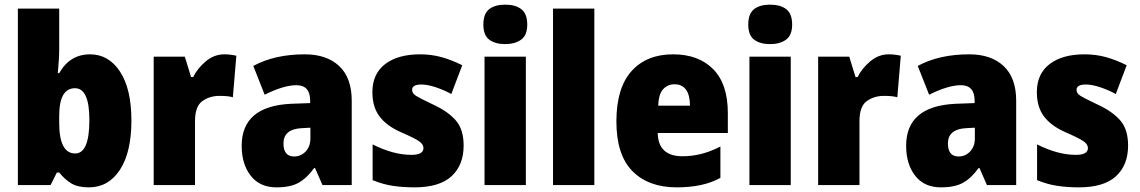

<svg xmlns="http://www.w3.org/2000/svg" viewBox="-20 -797 4911 827"><path d="M57 -760V0H198L225 -54H235Q260 -23 288 -6.5Q316 10 363 10Q447 10 496.5 -65.5Q546 -141 546 -278Q546 -414 497 -488.5Q448 -563 368 -563Q281 -563 235 -482H229Q232 -513 233.5 -539.5Q235 -566 235 -589V-760ZM365 -280Q365 -136 304 -136Q235 -136 235 -268V-298Q235 -417 303 -417Q365 -417 365 -280Z M812 -465H803L776 -553H642V0H820V-275Q820 -339 851.5 -361.5Q883 -384 925 -384Q946 -384 959.5 -382.5Q973 -381 983 -378L998 -557Q971 -563 946 -563Q902 -563 866 -532.5Q830 -502 812 -465Z M1317 -201Q1317 -166 1296.5 -144.5Q1276 -123 1247 -123Q1201 -123 1201 -179Q1201 -241 1280 -245L1317 -247ZM1071 -513 1120 -389Q1202 -430 1257 -430Q1316 -430 1316 -363V-353L1234 -350Q1021 -340 1021 -169Q1021 -90 1060 -40Q1099 10 1171 10Q1231 10 1266.5 -10Q1302 -30 1333 -73H1337L1369 0H1495V-363Q1495 -462 1441 -512.5Q1387 -563 1293 -563Q1163 -563 1071 -513Z M1849 -345Q1788 -374 1771.5 -384.5Q1755 -395 1755 -410Q1755 -433 1795 -433Q1821 -433 1856 -421.5Q1891 -410 1924 -392L1971 -516Q1925 -539 1881.5 -551Q1838 -563 1789 -563Q1694 -563 1639 -521Q1584 -479 1584 -400Q1584 -337 1614 -296.5Q1644 -256 1704 -229Q1768 -201 1786 -188Q1804 -175 1804 -159Q1804 -130 1752 -130Q1674 -130 1585 -175V-21Q1629 -3 1672 3.5Q1715 10 1765 10Q1873 10 1925 -38Q1977 -86 1977 -170Q1977 -239 1944 -277.5Q1911 -316 1849 -345Z M2062 -691Q2062 -645 2087.5 -626Q2113 -607 2156 -607Q2198 -607 2224.5 -626Q2251 -645 2251 -691Q2251 -738 2225.5 -757.5Q2200 -777 2156 -777Q2112 -777 2087 -757.5Q2062 -738 2062 -691ZM2067 -553V0H2245V-553Z M2540 -760H2362V0H2540Z M2635 -274Q2635 -130 2704 -60Q2773 10 2895 10Q3010 10 3083 -31V-166Q3003 -124 2920 -124Q2815 -124 2813 -224H3115V-310Q3115 -435 3052 -499Q2989 -563 2879 -563Q2765 -563 2700 -490.5Q2635 -418 2635 -274ZM2952 -342H2815Q2817 -392 2836.5 -413Q2856 -434 2885 -434Q2951 -434 2952 -342Z M3203 -691Q3203 -645 3228.5 -626Q3254 -607 3297 -607Q3339 -607 3365.5 -626Q3392 -645 3392 -691Q3392 -738 3366.5 -757.5Q3341 -777 3297 -777Q3253 -777 3228 -757.5Q3203 -738 3203 -691ZM3208 -553V0H3386V-553Z M3674 -465H3665L3638 -553H3504V0H3682V-275Q3682 -339 3713.5 -361.5Q3745 -384 3787 -384Q3808 -384 3821.5 -382.5Q3835 -381 3845 -378L3860 -557Q3833 -563 3808 -563Q3764 -563 3728 -532.5Q3692 -502 3674 -465Z M4179 -201Q4179 -166 4158.5 -144.5Q4138 -123 4109 -123Q4063 -123 4063 -179Q4063 -241 4142 -245L4179 -247ZM3933 -513 3982 -389Q4064 -430 4119 -430Q4178 -430 4178 -363V-353L4096 -350Q3883 -340 3883 -169Q3883 -90 3922 -40Q3961 10 4033 10Q4093 10 4128.5 -10Q4164 -30 4195 -73H4199L4231 0H4357V-363Q4357 -462 4303 -512.5Q4249 -563 4155 -563Q4025 -563 3933 -513Z M4711 -345Q4650 -374 4633.5 -384.5Q4617 -395 4617 -410Q4617 -433 4657 -433Q4683 -433 4718 -421.5Q4753 -410 4786 -392L4833 -516Q4787 -539 4743.5 -551Q4700 -563 4651 -563Q4556 -563 4501 -521Q4446 -479 4446 -400Q4446 -337 4476 -296.5Q4506 -256 4566 -229Q4630 -201 4648 -188Q4666 -175 4666 -159Q4666 -130 4614 -130Q4536 -130 4447 -175V-21Q4491 -3 4534 3.5Q4577 10 4627 10Q4735 10 4787 -38Q4839 -86 4839 -170Q4839 -239 4806 -277.5Q4773 -316 4711 -345Z"/></svg>

Font: Noto Sans UI SemiCondensed Black
Style: Regular
Weight: 900
Width: 4
Designer: Monotype Design Team
Foundry: Monotype Imaging Inc.
Version: 1.001